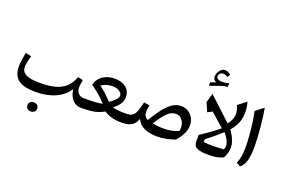

<svg xmlns="http://www.w3.org/2000/svg" viewBox="-150 -1569 3484 2352"><g transform="rotate(20 1592.0 -393.0)"><path d="M770 -184.6Q711.9 -91.8 601.6 -42.2Q491.2 7.3 343.3 7.3Q189 7.3 118.4 -46.6Q47.9 -100.6 47.9 -218.3Q47.9 -253.9 54 -301Q60.1 -348.1 70.8 -400.9L147 -385.3Q134.8 -343.8 126.5 -303Q118.2 -262.2 118.2 -238.3Q118.2 -173.3 176.3 -144Q234.4 -114.7 359.4 -114.7Q478.5 -114.7 560.5 -137.9Q642.6 -161.1 694.3 -211.2Q746.1 -261.2 773.9 -340.8L842.3 -327.1Q835.9 -294.4 832.5 -272Q829.1 -249.5 829.1 -232.4Q829.1 -180.7 856.9 -151.4Q884.8 -122.1 933.6 -122.1H934.1V0H933.6Q867.2 0 822.5 -50.3Q777.8 -100.6 770 -184.6ZM308.6 192.9Q308.6 166 327.1 149.9Q345.7 133.8 372.6 133.8Q399.4 133.8 418 149.9Q436.5 166 436.5 192.9Q436.5 219.7 418 235.8Q399.4 252 372.6 252Q345.7 252 327.1 235.8Q308.6 219.7 308.6 192.9Z M1206.1 -478.5Q1298.3 -478.5 1354 -432.9Q1409.7 -387.2 1409.7 -311Q1409.7 -260.7 1379.6 -216.6Q1349.6 -172.4 1303.2 -140.6Q1325.2 -131.8 1367.2 -127Q1409.2 -122.1 1472.2 -122.1H1472.7V0H1472.2Q1387.7 0 1330.6 -16.4Q1273.4 -32.7 1234.9 -61Q1196.8 -39.6 1158.7 -26.1Q1120.6 -12.7 1068.4 -6.3Q1016.1 0 934.1 0Q927.7 0 922.1 -7.6Q916.5 -15.1 916.5 -34.2V-87.9Q916.5 -106.4 921.4 -114.3Q926.3 -122.1 934.1 -122.1Q1028.8 -122.1 1083.7 -126.2Q1138.7 -130.4 1169.4 -137.7Q1147 -164.6 1112.5 -197Q1078.1 -229.5 1040.3 -260Q1002.4 -290.5 969.7 -312Q979.5 -362.3 1012 -399.7Q1044.4 -437 1094.5 -457.8Q1144.5 -478.5 1206.1 -478.5ZM1215.3 -382.3Q1127 -382.3 1066.9 -337.4Q1104.5 -311 1149.2 -269.8Q1193.8 -228.5 1234.9 -187Q1281.2 -218.3 1309.1 -249Q1336.9 -279.8 1336.9 -304.2Q1336.9 -325.2 1320.1 -343Q1303.2 -360.8 1275.6 -371.6Q1248 -382.3 1215.3 -382.3Z M2083 -441.4Q2134.3 -441.4 2175.8 -417Q2217.3 -392.6 2241.5 -350.3Q2265.6 -308.1 2265.6 -254.4Q2265.6 -198.2 2238.8 -143.3Q2211.9 -88.4 2162.6 -33.2Q2106.4 -12.2 2049.1 -0.5Q1991.7 11.2 1929.7 11.2Q1835.4 11.2 1765.4 -19Q1695.3 -49.3 1662.6 -120.1Q1638.7 -52.2 1590.3 -26.1Q1542 0 1472.7 0Q1455.1 0 1455.1 -34.2V-87.9Q1455.1 -122.1 1472.7 -122.1Q1506.3 -122.1 1531 -127.7Q1555.7 -133.3 1574.7 -153.1Q1593.8 -172.9 1609.4 -214.1Q1625 -255.4 1640.1 -326.2L1713.9 -315.9Q1703.6 -261.7 1703.6 -227.1Q1703.6 -194.3 1717.8 -172.9Q1731.9 -151.4 1755.9 -139.6Q1810.5 -231.4 1862.8 -299.1Q1915 -366.7 1969.2 -404.1Q2023.4 -441.4 2083 -441.4ZM2057.6 -329.1Q1994.1 -329.1 1941.2 -273.7Q1888.2 -218.3 1827.6 -121.6Q1857.4 -115.2 1891.8 -111.3Q1926.3 -107.4 1957.5 -107.4Q2025.9 -107.4 2076.2 -117.4Q2126.5 -127.4 2168 -148.4Q2177.2 -194.3 2165.5 -235.6Q2153.8 -276.9 2126 -303Q2098.1 -329.1 2057.6 -329.1Z M2644 -355 2469.2 -509.3 2408.2 -478 2358.4 -592.8 2392.1 -711.9 2690.9 -434.6Q2738.8 -499 2745.8 -556.9Q2752.9 -614.7 2719.7 -686L2828.1 -769Q2837.9 -735.4 2842.5 -700Q2847.2 -664.6 2847.2 -634.8Q2847.2 -564 2825.7 -505.1Q2804.2 -446.3 2747.1 -378.4Q2766.6 -351.1 2785.4 -316.2Q2804.2 -281.2 2816.7 -244.4Q2829.1 -207.5 2829.1 -173.3Q2829.1 -98.6 2790.5 -28.8Q2746.6 -8.8 2703.1 -0.7Q2659.7 7.3 2600.6 7.3Q2502.4 7.3 2453.6 -13.9Q2404.8 -35.2 2404.8 -90.8V-181.6Q2484.9 -234.4 2544.4 -277.6Q2604 -320.8 2644 -355ZM2690.4 -321.8Q2653.3 -287.6 2604.2 -246.1Q2555.2 -204.6 2494.1 -158.2L2493.7 -120.1Q2559.1 -113.8 2626 -114.3Q2692.9 -114.7 2755.4 -121.6Q2772 -153.8 2765.1 -189.2Q2758.3 -224.6 2737.3 -258.8Q2716.3 -293 2690.4 -321.8ZM2376.5 -935.1Q2376.5 -914.1 2397.2 -902.3Q2418 -890.6 2445.3 -890.6Q2485.8 -890.6 2543 -904.3L2535.6 -852.1L2494.1 -851.6L2315.9 -790.5V-835L2386.7 -859.4Q2344.2 -876.5 2344.2 -923.8Q2344.2 -949.7 2357.2 -976.1Q2370.1 -1002.4 2391.1 -1020.3Q2412.1 -1038.1 2436.5 -1038.1Q2458 -1038.1 2475.1 -1031.5Q2492.2 -1024.9 2516.1 -1004.9L2492.2 -969.2Q2475.6 -980.5 2461.7 -985.1Q2447.8 -989.7 2433.6 -989.7Q2407.7 -989.7 2392.1 -973.9Q2376.5 -958 2376.5 -935.1Z M3052.2 -771.5Q3061 -726.1 3069.3 -663.1Q3077.6 -600.1 3084 -530.5Q3090.3 -460.9 3094 -395Q3097.7 -329.1 3097.7 -277.8Q3097.7 -165.5 3077.4 -95.2Q3057.1 -24.9 3011.2 8.3L2960 -22.9Q2979.5 -64.9 2988.3 -112.5Q2997.1 -160.2 2997.1 -234.9Q2997.1 -301.3 2991.2 -379.4Q2985.4 -457.5 2974.6 -538.3Q2963.9 -619.1 2948.7 -692.4Z"/></g></svg>

Font: Pinar DS4-Medium
Style: Regular
Weight: 500
Designer: Amin Abedi
Version: Version 2.000